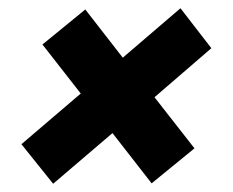

<svg xmlns="http://www.w3.org/2000/svg" viewBox="-20 -525 566 466"><path d="M493 -408 355 -289 452 -165 348 -80 253 -202 109 -79 32 -175 176 -298 83 -417 187 -502 278 -385 418 -505Z"/></svg>

Font: Amaranth
Style: Bold Italic
Weight: 700
Italic angle: -12°
Designer: Gesine Todt
Foundry: Gesine Todt
Version: Version 1.001